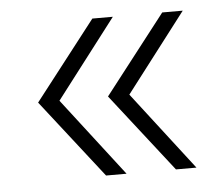

<svg xmlns="http://www.w3.org/2000/svg" viewBox="-37 -490 529 457"><g transform="rotate(-5 227.5 -261.5)"><path d="M199 -74 53 -261 199 -449H248L104 -261L248 -74ZM366 -74 220 -261 366 -449H415L271 -261L415 -74Z"/></g></svg>

Font: MOST Montserrat Light
Style: Regular
Weight: 300
Designer: Julieta Ulanovsky
Foundry: Julieta Ulanovsky
Version: Version 8.000;March 11, 2024;FontCreator 15.0.0.2926 64-bit